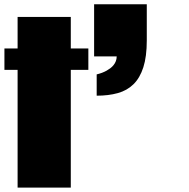

<svg xmlns="http://www.w3.org/2000/svg" viewBox="-72 -856 864 876"><path d="M251 0H8.3V-537.1H-51.8V-634.8H8.3V-778.8H251V-634.8H331.1V-537.1H251ZM369.1 -516.6Q394.5 -522.5 414.6 -533.7Q423.3 -538.6 431.4 -544.7Q439.5 -550.8 446 -558.8Q452.6 -566.9 456.5 -576.9Q460.4 -586.9 460.4 -598.6H357.4V-836.4H597.7V-671.9Q597.7 -597.7 582 -549.1Q566.4 -500.5 537.1 -471.7Q507.8 -442.9 465.3 -431.2Q422.9 -419.4 369.1 -419.4Z"/></svg>

Font: Coda Caption ExtraBold
Style: Regular
Weight: 800
Designer: vernon adams
Foundry: vernon adams
Version: Version 1.002